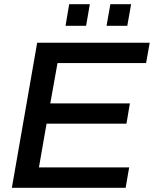

<svg xmlns="http://www.w3.org/2000/svg" viewBox="-20 -888 728 908"><path d="M290 -766.1 307.1 -868.2H404.8L387.2 -766.1ZM483.9 -766.1 502 -868.2H600.1L582 -766.1ZM36.1 0 155.8 -686H688L670.9 -589.8H252L217.8 -398.9H594.2L578.1 -303.2H200.2L164.1 -96.2H590.8L574.2 0Z"/></svg>

Font: Archivo Medium
Style: Italic
Weight: 500
Italic angle: -10°
Designer: Hector Gatti
Foundry: Omnibus-Type
Version: Version 2.001